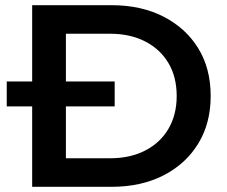

<svg xmlns="http://www.w3.org/2000/svg" viewBox="-20 -720 876 740"><path d="M104 0V-310H6V-406H104V-700H410Q524 -700 610 -656Q696 -612 744 -534Q792 -456 792 -350Q792 -245 744 -166.5Q696 -88 610 -44Q524 0 410 0ZM234 -110H404Q482 -110 540 -140Q598 -170 629.5 -224Q661 -278 661 -350Q661 -423 629.5 -476.5Q598 -530 540 -560Q482 -590 404 -590H234V-406H422V-310H234Z"/></svg>

Font: Montserrat Thin SemiBold
Style: Regular
Weight: 600
Version: Version 9.000